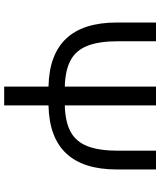

<svg xmlns="http://www.w3.org/2000/svg" viewBox="56 -824 768 920"><g transform="rotate(90 440.0 -364.0)"><path d="M702.1 -727.5H792V-539.6Q792 -218.8 484.9 -212.4V0H395V-212.4Q87.9 -218.8 87.9 -539.6V-727.5H177.7V-544.9Q177.7 -455.1 199.2 -399.7Q220.7 -344.2 268.6 -318.4Q316.4 -292.5 395 -290.5V-727.5H484.9V-290.5Q564 -292.5 611.6 -318.4Q659.2 -344.2 680.7 -399.7Q702.1 -455.1 702.1 -544.9Z"/></g></svg>

Font: Inter
Style: Regular
Weight: 400
Designer: Rasmus Andersson
Foundry: rsms
Version: Version 4.001;git-9221beed3